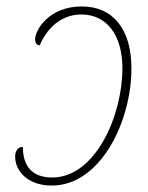

<svg xmlns="http://www.w3.org/2000/svg" viewBox="-20 -566 458 596"><path d="M141 10C291 10 388 -187 388 -354C388 -475 331 -546 234 -546C131 -546 89 -472 89 -444C89 -433 93 -427 103 -425C131 -489 178 -521 233 -521C312 -521 360 -456 360 -354C360 -207 276 -15 142 -15C81 -15 51 -49 51 -110C34 -110 27 -95 27 -80C27 -35 66 10 141 10Z"/></svg>

Font: Noto Serif SemiCondensed Thin
Style: Italic
Weight: 100
Width: 4
Italic angle: -12°
Designer: Monotype Design Team
Foundry: Monotype Imaging Inc.
Version: Version 2.013